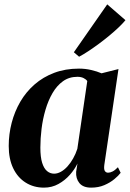

<svg xmlns="http://www.w3.org/2000/svg" viewBox="-20 -849 595 880"><path d="M458 -92.5Q455.5 -72.5 460.8 -65Q466 -57.5 475.5 -57.5Q485 -57.5 496.2 -63.2Q507.5 -69 520.5 -82.5L533 -57Q523.5 -44 504.2 -28Q485 -12 458.2 -0.5Q431.5 11 397.5 11Q361 11 344 -9.8Q327 -30.5 329 -61.5L335 -99.5Q322.5 -73 300.2 -47.8Q278 -22.5 248 -5.8Q218 11 181.5 11Q134.5 11 97.8 -12Q61 -35 40.5 -77.8Q20 -120.5 20 -180Q20 -234 33.5 -286Q47 -338 73.2 -383Q99.5 -428 138.5 -462Q177.5 -496 228.5 -515.2Q279.5 -534.5 342 -534.5Q371 -534.5 397.8 -528.2Q424.5 -522 445.5 -513L523 -532.5ZM380 -477.5Q374.5 -485.5 363 -491.2Q351.5 -497 335 -497Q297 -497 268.8 -476.8Q240.5 -456.5 220.8 -422.5Q201 -388.5 188.5 -346Q176 -303.5 170.5 -258.8Q165 -214 165 -172.5Q165 -129 173.2 -102.8Q181.5 -76.5 195.8 -64.8Q210 -53 228 -53Q243.5 -53 259.2 -61.8Q275 -70.5 289.2 -86.2Q303.5 -102 315.2 -122.8Q327 -143.5 334.5 -167ZM318.5 -609.5 471.5 -829 555 -756.5Q543.5 -742.5 524.5 -724.2Q505.5 -706 482 -686.5Q458.5 -667 433.5 -648.5Q408.5 -630 385 -614.5Q361.5 -599 342.5 -589Z"/></svg>

Font: Merriweather 96pt
Style: Bold Italic
Weight: 700
Italic angle: -7.8°
Version: Version 2.101